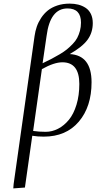

<svg xmlns="http://www.w3.org/2000/svg" viewBox="-20 -758 538 1072"><path d="M54.2 293.9 56.2 269 172.9 -556.2Q176.8 -584 185.3 -608.9Q193.8 -633.8 209.7 -658Q225.6 -682.1 247.1 -699.5Q268.6 -716.8 299.8 -727.3Q331.1 -737.8 369.1 -737.8Q395 -737.8 417 -732.2Q439 -726.6 457.8 -714.4Q476.6 -702.1 487.3 -680.4Q498 -658.7 498 -628.9Q498 -575.7 468.5 -535.6Q439 -495.6 369.1 -456.1Q491.2 -449.7 491.2 -298.8Q491.2 -162.6 420.2 -78.9Q349.1 4.9 224.1 4.9Q189.9 4.9 160.2 0L119.1 289.1ZM165 -26.9Q197.3 -22 234.9 -22Q271 -22 304.4 -39.3Q337.9 -56.6 364.5 -88.9Q391.1 -121.1 407 -173.1Q422.9 -225.1 422.9 -289.1Q422.9 -410.2 328.1 -410.2Q282.2 -410.2 213.9 -372.1ZM217.8 -404.8Q247.6 -418.9 268.1 -429.7Q288.6 -440.4 313 -454.8Q337.4 -469.2 353.3 -482.2Q369.1 -495.1 385.5 -512Q401.9 -528.8 411.1 -546.4Q420.4 -564 426.3 -585.7Q432.1 -607.4 432.1 -631.8Q432.1 -710.9 356.9 -710.9Q259.8 -710.9 240.2 -558.1Z"/></svg>

Font: Dehuti
Style: Italic
Weight: 400
Version: Version 1.2